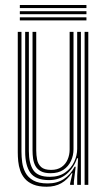

<svg xmlns="http://www.w3.org/2000/svg" viewBox="-20 -725 420 753"><path d="M163 7.3Q131.5 7.3 110.7 -1.3Q89.9 -9.9 77.6 -24.2Q65.3 -38.5 59.3 -56.3Q53.3 -74 51.5 -92.4Q49.7 -110.7 49.7 -127.2V-600H64.2V-129.7Q64.2 -110.2 67 -88.5Q69.9 -66.8 79.8 -48Q89.8 -29.2 110.5 -17.4Q131.2 -5.6 167.1 -5.6Q203.8 -5.6 230.1 -22.7Q256.4 -39.8 272.8 -71.2H276.8L269.7 -12.6V0H255L255 -5.6L264.1 -45.8H261.2Q244.7 -20.4 220.4 -6.5Q196.1 7.3 163 7.3ZM311.8 0V-600H326.3V0ZM178.4 -45.7Q154 -45.7 139.8 -53.7Q125.5 -61.7 118.6 -74.8Q111.8 -87.9 109.7 -103.5Q107.6 -119.2 107.6 -134.5V-600H122.1V-135.3Q122.1 -116.2 125.6 -98.6Q129.2 -81 141.5 -69.8Q153.8 -58.7 180.3 -58.7Q205 -58.7 221.1 -69.7Q237.2 -80.8 245.1 -99.1Q253.1 -117.4 253.1 -138.8V-600H268.3V-139.9Q268.3 -115.4 258.4 -93.9Q248.5 -72.3 228.6 -59Q208.7 -45.7 178.4 -45.7ZM170.7 -18.7Q119.5 -19.1 99.1 -47.5Q78.7 -75.9 78.7 -130.5V-600H93.2V-132.1Q93.2 -84.7 110.4 -58.2Q127.6 -31.6 175.4 -31.6Q211.6 -31.6 235.3 -48.3Q259.1 -64.9 270.9 -90.2Q282.7 -115.4 282.7 -141V-600H297.3V0H282.8V-35L286.1 -104.2H282.1Q269.9 -67.5 241.8 -43Q213.7 -18.4 170.7 -18.7ZM319 -693.3H57.8V-705.4H319ZM319 -645H57.8V-657.1H319ZM319 -669.2H57.8V-681.2H319Z"/></svg>

Font: Big Shoulders Inline Display SC Thin
Style: Regular
Weight: 100
Designer: Patric King
Foundry: XO Type Co
Version: Version 2.002